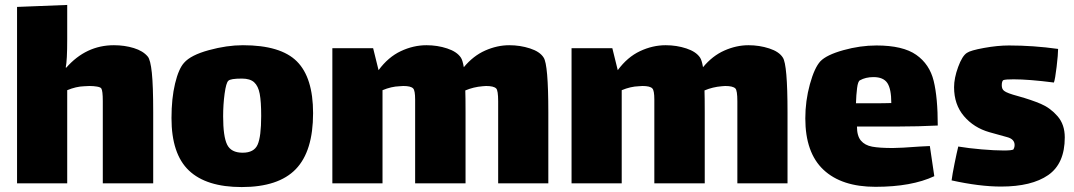

<svg xmlns="http://www.w3.org/2000/svg" viewBox="-20 -707 4348 777"><path d="M600 -253V35H396V-251Q396 -255 396 -297.5Q396 -340 390 -349Q387 -354 373 -356.5Q359 -359 342 -359L321 -358Q288 -357 252 -342V35H49V-679L252 -687V-548Q252 -462 246 -434L248 -433Q328 -524 441 -524Q484 -524 521.5 -512.5Q559 -501 578 -478Q589 -465 594.5 -412.5Q600 -360 600 -253Z M674 -229Q674 -309 688.5 -369Q703 -429 725 -453Q752 -484 825 -504Q898 -524 963 -524Q1116 -524 1181.5 -458.5Q1247 -393 1247 -249Q1247 -95 1177 -22.5Q1107 50 958 50Q815 50 744.5 -17Q674 -84 674 -229ZM1037 -238Q1037 -296 1031 -327.5Q1025 -359 1008.5 -374Q992 -389 959 -389Q912 -389 904 -380Q895 -372 889 -328Q883 -284 883 -236Q883 -155 899 -122Q915 -89 962 -89Q1008 -89 1022.5 -121.5Q1037 -154 1037 -238Z M2199 -253V35H1996V-233V-297Q1996 -341 1988 -349Q1978 -359 1947 -359L1933 -358Q1896 -355 1863 -341Q1864 -316 1864 -253V35H1660V-233V-304Q1660 -341 1652 -349Q1643 -359 1612 -359L1597 -358Q1564 -357 1528 -342V35H1325V-512H1490L1512 -423Q1551 -476 1602 -500Q1653 -524 1706 -524Q1750 -524 1789.5 -511Q1829 -498 1845 -474Q1852 -464 1857 -435Q1895 -481 1943.5 -502.5Q1992 -524 2041 -524Q2085 -524 2125 -511Q2165 -498 2180 -474Q2199 -446 2199 -253Z M3167 -253V35H2964V-233V-297Q2964 -341 2956 -349Q2946 -359 2915 -359L2901 -358Q2864 -355 2831 -341Q2832 -316 2832 -253V35H2628V-233V-304Q2628 -341 2620 -349Q2611 -359 2580 -359L2565 -358Q2532 -357 2496 -342V35H2293V-512H2458L2480 -423Q2519 -476 2570 -500Q2621 -524 2674 -524Q2718 -524 2757.5 -511Q2797 -498 2813 -474Q2820 -464 2825 -435Q2863 -481 2911.5 -502.5Q2960 -524 3009 -524Q3053 -524 3093 -511Q3133 -498 3148 -474Q3167 -446 3167 -253Z M3703 -114Q3714 -114 3743 -116L3761 6Q3669 49 3523 49Q3386 49 3312.5 -20Q3239 -89 3239 -228Q3239 -299 3257.5 -366Q3276 -433 3300 -459Q3325 -485 3393 -504Q3461 -523 3527 -523Q3634 -523 3688 -485Q3742 -447 3758.5 -379.5Q3775 -312 3775 -199Q3694 -195 3617 -195H3448Q3448 -157 3464 -138Q3480 -119 3509.5 -113.5Q3539 -108 3593 -108Q3623 -108 3703 -114ZM3444 -289H3506Q3562 -289 3587 -290Q3587 -347 3571 -371Q3555 -395 3515 -395Q3483 -395 3460 -382Q3452 -378 3448.5 -350.5Q3445 -323 3444 -289Z M4031 48Q3944 48 3831 23Q3834 -1 3843 -45.5Q3852 -90 3858 -114Q3900 -107 3952.5 -102.5Q4005 -98 4042 -98Q4074 -98 4081 -102Q4082 -103 4084 -108.5Q4086 -114 4086 -120Q4086 -144 4056 -152Q4047 -154 3984 -172Q3921 -190 3881 -237Q3841 -284 3841 -354Q3841 -391 3857.5 -436Q3874 -481 3893 -493Q3907 -503 3962 -513Q4017 -523 4063 -523Q4162 -523 4262 -509Q4262 -487 4256 -436.5Q4250 -386 4245 -373Q4144 -386 4082 -386Q4050 -386 4041 -383Q4038 -382 4036 -376.5Q4034 -371 4034 -362Q4034 -346 4044 -339Q4055 -330 4100 -318Q4154 -303 4192.5 -286.5Q4231 -270 4260 -236.5Q4289 -203 4289 -151Q4289 -45 4222 1.5Q4155 48 4031 48Z"/></svg>

Font: Lalezar
Style: Regular
Weight: 400
Designer: Borna Izadpanah
Foundry: Borna Izadpanah
Version: Version 1.003;November 28, 2018;FontCreator 11.5.0.2421 64-b